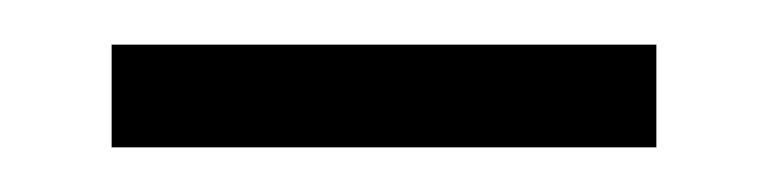

<svg xmlns="http://www.w3.org/2000/svg" viewBox="-20 -580 344 86"><path d="M30 -560H274V-514H30Z"/></svg>

Font: BellefairVN
Style: Regular
Weight: 400
Designer: Nick Shinn, Liron Lavi Turkenic
Foundry: Shinntype
Version: Version 1.003